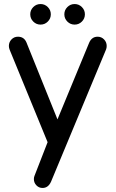

<svg xmlns="http://www.w3.org/2000/svg" viewBox="-20 -697 573 952"><path d="M509 -469Q509 -460 506 -452L233 204Q219 235 191 235Q173 235 160.5 222Q148 209 148 191Q148 182 151 175L216 8L28 -450Q24 -460 24 -469Q24 -488 37 -501.5Q50 -515 69 -515Q99 -515 111 -487L265 -105L422 -485Q435 -515 464 -515Q483 -515 496 -501.5Q509 -488 509 -469ZM314 -662Q329 -677 350 -677Q371 -677 386 -662Q401 -647 401 -626Q401 -605 386 -590Q371 -575 350 -575Q329 -575 314 -590Q299 -605 299 -626Q299 -647 314 -662ZM145 -662Q160 -677 181 -677Q202 -677 217 -662Q232 -647 232 -626Q232 -605 217 -590Q202 -575 181 -575Q160 -575 145 -590Q130 -605 130 -626Q130 -647 145 -662Z"/></svg>

Font: VarelaRound
Style: Regular
Weight: 400
Designer: Joe Prince, Avraham Cornfeld
Foundry: Joe Prince, Avraham Cornfeld
Version: Version 2.000;PS 002.000;hotconv 1.0.88;makeotf.lib2.5.64775